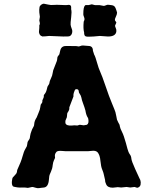

<svg xmlns="http://www.w3.org/2000/svg" viewBox="-20 -1002 815 1025"><path d="M450.2 -194.8H330.1Q327.1 -194.8 309.6 -196.3Q292 -197.8 283.2 -192.9Q272.9 -182.6 272.9 -170.9L273.9 -159.2Q272.9 -156.2 268.1 -146.5Q263.2 -136.7 261.2 -119.6Q259.8 -102.5 252 -85.4Q244.1 -68.4 243.2 -62.5Q242.2 -56.6 241.2 -43.5Q238.3 -4.4 215.3 -1Q209 0 201.2 0.5Q193.4 1 187.5 2.4Q181.6 3.9 168.9 0Q156.7 -3.9 151.9 -3.9L128.9 1L111.8 -1Q79.6 0 73.7 -1.5Q67.9 -2.9 60.1 -3.9Q52.2 -4.9 48.8 -7.8Q42 -15.6 43.5 -33.2Q44.9 -50.8 48.8 -55.2Q52.7 -60.1 61 -68.4Q69.3 -76.7 70.3 -83.5Q70.8 -90.8 71.8 -94.2Q92.8 -138.7 100.1 -166.5Q107.4 -193.8 114.7 -205.6Q122.1 -217.8 123.5 -221.7Q125 -225.6 125.5 -232.4Q126 -238.3 127 -242.2Q127.9 -246.1 131.8 -251.5Q135.7 -256.8 137.7 -260.7Q139.6 -264.6 140.6 -275.4Q142.1 -286.1 143.6 -289.6Q145 -293 147.5 -300.8Q149.9 -308.6 151.4 -311.5Q152.8 -314.5 155.8 -319.8Q158.2 -325.2 160.2 -328.1Q162.1 -331.1 162.6 -339.4Q163.6 -356.9 175.8 -375Q175.8 -377 185.1 -397.9Q194.3 -418.9 194.8 -428.2Q195.8 -437 196.8 -439.9Q196.3 -442.9 201.2 -448.7Q206.1 -454.6 206.1 -459V-465.8Q207 -468.8 209.5 -473.6Q213.9 -481.9 213.9 -486.3V-493.2Q214.8 -496.1 220.2 -502.4Q225.6 -508.8 229 -521.5Q231.9 -535.2 233.4 -539.1Q234.9 -543 238.3 -547.4Q244.1 -554.7 244.1 -561Q244.1 -567.4 252 -583.5Q259.8 -599.6 260.7 -609.9Q262.2 -620.1 264.2 -627Q266.1 -633.8 273.9 -651.9Q281.2 -669.9 283.2 -675.8Q285.2 -681.6 285.6 -688.5Q286.1 -696.3 287.6 -699.2Q289.1 -702.1 292.5 -706.1Q295.9 -710 296.9 -711.9Q297.9 -713.9 300.8 -729Q303.7 -744.1 312 -750.5Q320.3 -756.8 332.5 -756.3Q344.7 -755.9 356.4 -756.3Q368.2 -756.8 387.2 -755.9L400.9 -753.9L417 -758.8Q420.9 -759.8 439 -757.8L451.7 -756.8Q476.1 -756.8 476.1 -731L482.9 -710Q483.9 -708 486.3 -703.6Q488.8 -699.2 498 -667.5Q506.8 -635.7 515.6 -617.2Q524.4 -598.6 543.5 -542.5Q562.5 -485.8 578.1 -449.2Q593.3 -413.1 596.2 -403.3Q599.1 -393.6 601.1 -380.9Q603 -368.2 604.5 -363.3Q606 -358.4 611.3 -348.6Q617.2 -338.9 618.2 -335.9Q619.1 -333 620.1 -326.2Q621.6 -316.9 631.3 -297.9Q641.1 -278.8 651.9 -239.3Q662.1 -199.7 666 -190.9Q669.9 -182.1 673.3 -177.7Q680.2 -168.9 681.2 -155.8Q682.1 -142.6 701.7 -99.6Q720.7 -57.1 724.1 -50.8L729 -41Q732.9 -29.3 730.5 -16.6Q728 -3.9 714.8 0Q712.4 1.5 706.1 -1.5Q700.2 -3.9 698.2 -3.9L675.3 -1L655.8 -3.9L627 -1L608.9 -2.9L582 0Q553.7 0 546.4 -19Q544.9 -22.9 543 -27.8Q541 -32.7 541 -41Q534.2 -68.8 533.2 -74.7Q532.2 -80.6 525.9 -96.2Q519 -111.8 516.1 -143.1Q513.7 -173.8 501 -189Q490.7 -199.2 471.7 -196.8Q452.6 -194.8 450.2 -194.8ZM400.9 -510.7Q400.9 -525.9 389.2 -525.9Q381.3 -525.9 379.4 -520.5Q372.1 -503.9 372.1 -496.6V-486.8L350.1 -429.2V-422.4Q350.1 -415.5 345.2 -407.7Q339.8 -399.9 338.9 -396.5Q337.9 -393.1 337.9 -385.7Q337.9 -378.9 336.9 -376Q335.9 -373 332.5 -365.7Q329.1 -358.4 329.1 -355.5V-345.2Q333.5 -329.1 365.2 -332Q376.5 -333 377 -333L393.1 -332L405.8 -335.9L426.8 -333Q440.9 -335 443.8 -335.9Q456.1 -342.8 451.2 -368.2Q449.2 -374.5 445.8 -378.9Q442.9 -383.8 441.9 -387.7Q440.9 -391.6 439.5 -395.5Q438 -399.9 437.5 -403.8Q437 -408.2 436 -412.1Q435.1 -416 433.6 -419.9Q432.1 -423.8 430.7 -429.7Q429.2 -435.5 422.9 -451.7Q416.5 -468.3 414.6 -480.5Q412.1 -492.2 406.2 -500Q400.9 -507.8 400.9 -510.7ZM346.7 -976.1Q359.4 -976.1 359.9 -964.4V-952.1Q363.8 -939.9 359.9 -909.2Q356 -878.9 356.9 -870.1Q357.9 -861.3 362.8 -849.1Q368.2 -836.9 364.3 -824.2Q360.4 -811.5 349.1 -808.1Q347.2 -807.1 317.9 -807.1L242.2 -810.1Q241.2 -810.1 222.2 -808.1Q203.1 -806.2 203.1 -809.1Q194.3 -811.5 190.4 -821.3Q186.5 -831.1 188.5 -837.9Q189.9 -844.7 189.9 -853.5V-867.2Q192.9 -870.1 192.9 -877.9L189.9 -893.1L192.9 -912.1Q192.9 -914.1 191.9 -920.4Q190.9 -926.8 189.9 -935.1Q189 -943.4 189.5 -949.2Q189.9 -955.1 190.9 -962.9Q191.9 -970.7 199.7 -976.6Q208 -982.9 215.8 -981.9Q223.6 -981 237.3 -977.5Q251 -974.1 265.6 -975.6Q280.3 -977.1 306.6 -975.6Q333 -974.1 337.9 -975.1Q342.8 -976.1 346.7 -976.1ZM443.4 -975.1H454.1L470.2 -979L484.9 -975.1Q488.3 -974.1 498 -974.6Q507.8 -975.1 511.7 -974.6Q515.6 -974.1 522 -972.7Q529.3 -971.2 533.2 -970.7Q537.1 -970.2 544.9 -973.6Q552.7 -977.1 556.6 -976.6Q560.5 -976.1 566.4 -975.6Q571.8 -975.1 578.1 -974.1Q584.5 -973.1 589.8 -969.2Q594.7 -964.8 597.7 -957Q600.6 -949.2 602.5 -943.4Q605 -937.5 605 -934.6Q605 -925.8 597.7 -910.6Q590.3 -895.5 595.7 -890.1Q601.1 -884.3 601.1 -880.9L594.2 -865.2Q594.2 -860.4 598.1 -852.1Q602.1 -843.8 601.1 -834.5Q598.1 -807.1 556.6 -807.1L513.2 -810.1L479 -807.1Q477.1 -807.1 456.1 -806.2Q435.1 -805.2 432.1 -812.5Q429.2 -819.3 429.2 -822.8V-828.1Q423.3 -849.1 426.8 -886.2Q431.2 -895 431.2 -899.9Q431.2 -904.8 427.7 -913.6Q423.8 -922.4 424.8 -928.2Q424.8 -964.8 434.1 -973.1Q434.1 -975.1 443.4 -975.1Z"/></svg>

Font: AntiqueNobleBold
Style: Bold
Weight: 700
Version: Version 001.000